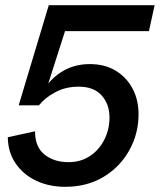

<svg xmlns="http://www.w3.org/2000/svg" viewBox="-20 -710 621 740"><path d="M231 10Q170 10 120.5 -13Q71 -36 41 -79Q11 -122 10 -181L115 -204Q115 -143 152 -114Q189 -85 244 -85Q291 -85 326.5 -108.5Q362 -132 382 -171.5Q402 -211 402 -257Q402 -308 372 -342Q342 -376 283 -376Q233 -376 193 -354.5Q153 -333 130 -304H52L168 -690H576L554 -590H186L246 -638L150 -338H134Q163 -397 212.5 -430Q262 -463 326 -463Q384 -463 426 -437.5Q468 -412 491 -368.5Q514 -325 514 -269Q514 -195 478.5 -131Q443 -67 379.5 -28.5Q316 10 231 10Z"/></svg>

Font: Radio Canada Big
Style: Italic
Weight: 400
Italic angle: -12°
Designer: Étienne Aubert Bonn
Foundry: Coppers and Brasses
Version: Version 1.001